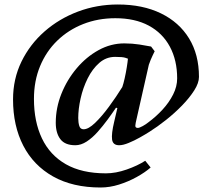

<svg xmlns="http://www.w3.org/2000/svg" viewBox="-20 -630 919 854"><path d="M645 -44Q627.7 -32.9 602.3 -18.6Q577 -4.3 552.1 5.8Q527.3 16 510 16Q482 16 478.5 -9.5Q475 -35 488 -89L502 -149.1L496 -151Q479.8 -126.9 458.9 -98.4Q438 -70 414.5 -43.5Q391 -17 365.7 -0.5Q340.3 16 315 16Q269 16 248.5 -11Q228 -38 228 -84Q228 -149.9 253.1 -212.8Q278.3 -275.7 321.2 -326.4Q364.1 -377.2 418.6 -407.1Q473 -437 533 -437Q568 -437 600 -432Q632 -427 652 -423L668 -402Q668 -402 659 -383.5Q650 -365 642 -342L587 -99Q583 -83 582 -72Q581 -61 593 -61Q599.8 -61 615 -69.3Q630.1 -77.7 640 -86Q674 -111 703 -142.5Q732 -174 750 -209.6Q768 -245.1 768 -281.2Q768 -362 735.5 -422.5Q703 -483 641.7 -516Q580.3 -549 493 -549Q416 -549 350 -523Q284 -497 234.8 -449.3Q185.6 -401.7 158.3 -335.8Q131 -270 131 -190Q131 -89.2 166.5 -14.6Q202 60 273 100.5Q344 141 451 141Q495 141 543.5 124Q592 107 626 85L650 115Q625 137 587.8 157.5Q550.6 178 509.3 191Q468 204 427.6 204Q303.5 204 216.3 155Q129 106 83.5 17.8Q38 -70.5 38 -187.8Q38 -279 75.5 -356Q113.1 -433 178 -490Q243 -547 326.9 -578.5Q410.9 -610 504 -610Q614.9 -610 695.9 -570.5Q777 -531 821 -459Q865 -387 865 -288Q865 -261 844 -228Q823 -195 790 -161Q757 -127 718.5 -96.5Q680 -66 645 -44ZM524 -243Q529 -257 534.5 -281.5Q540 -306 544 -331Q548 -356 549 -369Q549 -369 537.5 -373Q526 -377 492 -377Q452.1 -377 421.5 -350.2Q390.8 -323.3 369.9 -281.2Q349 -239 338.5 -191.9Q328 -144.8 328 -105Q328 -85 332.6 -70Q337.1 -55 352 -55Q373.4 -55 403 -83.5Q432.7 -112 464.7 -155.5Q496.8 -199 524 -243Z"/></svg>

Font: Buenard
Style: Regular
Weight: 400
Version: Version 2.000